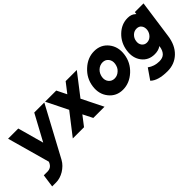

<svg xmlns="http://www.w3.org/2000/svg" viewBox="33 -1202 2106 2106"><g transform="rotate(-45 1086.5 -149.0)"><path d="M73 -500 211 -5 200 18Q188 39 169 50Q149 61 126 61H66L45 212H105Q167 212 229 175Q258 157 282.5 133Q307 109 324 78L635 -500H479L315 -197L231 -500Z M838 -113 895 0H1069L945 -249L1139 -500H966L877 -385L820 -500H647L771 -250L577 0H751Z M1419 -512Q1317 -512 1234 -435Q1151 -359 1136 -250Q1121 -141 1182 -65Q1243 12 1345 12Q1447 12 1531 -65Q1613 -141 1628 -250Q1643 -359 1583 -435Q1522 -512 1419 -512ZM1398 -360Q1441 -360 1466 -328Q1491 -296 1484 -250Q1480 -227 1471 -207.5Q1462 -188 1444 -172Q1410 -140 1367 -140Q1324 -140 1298 -172Q1273 -204 1280 -250Q1284 -273 1293.5 -292.5Q1303 -312 1320 -328Q1355 -360 1398 -360Z M1923 -358Q1961 -358 1981 -331Q2001 -303 1996 -263Q1990 -224 1962 -196Q1934 -168 1896 -168Q1860 -168 1838 -196Q1817 -224 1823 -263Q1828 -303 1857 -331Q1885 -358 1923 -358ZM1936 -510Q1841 -510 1767 -439Q1693 -368 1678 -263Q1663 -159 1717 -88Q1771 -17 1867 -17Q1922 -17 1960 -42Q1962 -43 1963 -44Q1964 -45 1965 -47L1964 -38Q1956 17 1927 46Q1899 74 1847 74Q1769 74 1710 30L1625 153Q1687 214 1834 214Q1944 214 2019 142Q2094 70 2111 -57L2173 -499H2038L2035 -471Q2033 -473 2031 -475.5Q2029 -478 2026 -479Q1993 -510 1936 -510Z"/></g></svg>

Font: Unageo
Style: ExtraBold-Italic
Weight: 800
Designer: Richard Sepsi
Foundry: Richard Sepsi
Version: Version 2.000